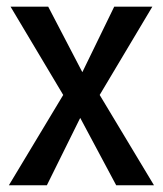

<svg xmlns="http://www.w3.org/2000/svg" viewBox="-20 -548 482 568"><path d="M223.6 -334.5 317.9 -528.3H430.7L274.9 -267.1L435.5 0H323.7L217.3 -199.2L118.7 0H6.3L167 -267.1L11.2 -528.3H122.6Z"/></svg>

Font: Ufes Sans
Style: Regular
Weight: 400
Designer: Ricardo Esteves, Filipe Motta, Cassio Ferreira, Ana Quintelato & Breno Mello
Foundry: ProDesignUfes - Ricardo Esteves, Filipe Motta, Cassio Ferreira, Ana Quintelato & Breno Mello (This is a derivative work,
Version: Version 2.0